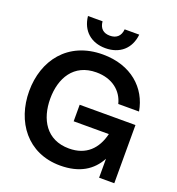

<svg xmlns="http://www.w3.org/2000/svg" viewBox="-162 -1057 1106 1200"><g transform="rotate(20 390.5 -457.0)"><path d="M372 12C501 12 582 -40 628 -126V0H729V-387H358V-277H592C567 -174 502 -107 388 -107C237 -107 172 -224 172 -360C172 -496 237 -613 388 -613C494 -613 563 -555 583 -474H721C696 -622 576 -732 388 -732C154 -732 32 -562 32 -360C32 -158 154 12 372 12ZM387 -774C482 -774 548 -830 558 -926H461C457 -879 429 -857 387 -857C345 -857 318 -879 314 -926H217C227 -830 293 -774 387 -774Z"/></g></svg>

Font: Aspekta 600
Style: Regular
Weight: 600
Designer: Ivo Dolenc
Version: Version 2.100